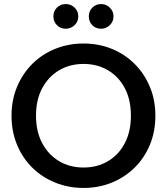

<svg xmlns="http://www.w3.org/2000/svg" viewBox="-20 -922 824 949"><path d="M305 -780Q279 -780 261.5 -797.5Q244 -815 244 -841Q244 -867 261.5 -884.5Q279 -902 305 -902Q330 -902 348.5 -884.5Q367 -867 367 -841Q367 -815 348.5 -797.5Q330 -780 305 -780ZM480 -780Q453 -780 436 -797.5Q419 -815 419 -841Q419 -867 436.5 -884.5Q454 -902 480 -902Q504 -902 522.5 -884.5Q541 -867 541 -841Q541 -815 522.5 -797.5Q504 -780 480 -780ZM393 7Q319 7 254 -19Q189 -45 140.5 -92.5Q92 -140 64.5 -205.5Q37 -271 37 -350Q37 -428 64.5 -493.5Q92 -559 140.5 -607Q189 -655 254 -681Q319 -707 393 -707Q467 -707 531.5 -681Q596 -655 644.5 -607Q693 -559 720.5 -493.5Q748 -428 748 -350Q748 -271 720.5 -205.5Q693 -140 644.5 -92.5Q596 -45 531.5 -19Q467 7 393 7ZM393 -94Q461 -94 514 -125.5Q567 -157 597 -214.5Q627 -272 627 -350Q627 -429 597 -486Q567 -543 514 -574.5Q461 -606 393 -606Q325 -606 272 -574.5Q219 -543 188.5 -486Q158 -429 158 -350Q158 -272 188.5 -214.5Q219 -157 272 -125.5Q325 -94 393 -94Z"/></svg>

Font: Albert Sans SemiBold
Style: Regular
Weight: 600
Designer: Andreas Rasmussen
Foundry: a.Foundry
Version: Version 1.025